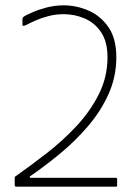

<svg xmlns="http://www.w3.org/2000/svg" viewBox="-20 -698 522 718"><path d="M40 0Q38 0 36.5 -1.5Q35 -3 35 -5V-32Q35 -38 40 -40Q94 -78 154 -124.5Q214 -171 265.5 -226Q317 -281 349.5 -345.5Q382 -410 382 -484Q382 -542 358 -577.5Q334 -613 296.5 -629Q259 -645 218 -645Q189 -645 162 -638Q135 -631 114.5 -622Q94 -613 83 -607Q64 -597 64 -605V-627Q64 -631 66 -633Q68 -635 72 -638Q81 -643 102.5 -652.5Q124 -662 154.5 -670Q185 -678 218 -678Q266 -678 311 -658.5Q356 -639 385.5 -596.5Q415 -554 415 -484Q415 -411 386 -346.5Q357 -282 309 -226Q261 -170 204.5 -123.5Q148 -77 93 -39Q90 -37 91 -35Q92 -33 95 -33H413Q418 -33 418 -29V-4Q418 -2 417 -1Q416 0 414 0Z"/></svg>

Font: Glory Thin Thin
Style: Regular
Weight: 250
Version: Version 1.011